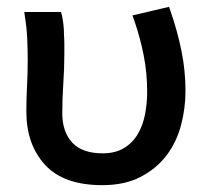

<svg xmlns="http://www.w3.org/2000/svg" viewBox="-20 -529 613 561"><path d="M158 -494 161 -484Q164 -470 165.5 -456Q167 -442 167 -427Q168 -414 168 -400Q168 -386 168 -372Q168 -329 165 -285.5Q162 -242 162 -198Q162 -144 191 -112.5Q220 -81 280 -81Q317 -81 342.5 -96.5Q368 -112 383 -138Q398 -164 404 -196Q410 -228 410 -261Q410 -315 400 -366.5Q390 -418 372 -470L367 -484L474 -509L478 -497Q498 -440 510 -381.5Q522 -323 522 -263Q522 -213 509 -163.5Q496 -114 467 -75.5Q438 -37 391.5 -12.5Q345 12 279 12Q166 12 111.5 -47.5Q57 -107 57 -203Q57 -241 59 -278Q61 -315 61 -353Q61 -385 59.5 -416.5Q58 -448 53 -479L51 -494Z"/></svg>

Font: Codetta
Style: Bold
Weight: 700
Designer: Ulrich Proeller
Foundry: PROSA GmbH
Version: Version 2.00;September 29, 2018;FontCreator 11.5.0.2427 64-b